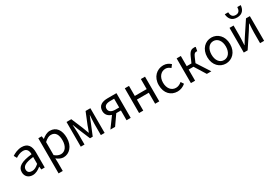

<svg xmlns="http://www.w3.org/2000/svg" viewBox="74 -2119 5248 3654"><g transform="rotate(-30 2698.0 -291.5)"><path d="M217 13C284 13 345 -22 397 -65H400L408 0H483V-334C483 -469 428 -557 295 -557C207 -557 131 -518 82 -486L117 -423C160 -452 217 -481 280 -481C369 -481 392 -414 392 -344C161 -318 59 -259 59 -141C59 -43 126 13 217 13ZM243 -61C189 -61 147 -85 147 -147C147 -217 209 -262 392 -283V-132C339 -85 295 -61 243 -61Z M655 229H747V45L744 -50C793 -9 845 13 894 13C1018 13 1130 -94 1130 -280C1130 -448 1054 -557 914 -557C851 -557 790 -521 741 -480H739L730 -543H655ZM879 -64C843 -64 795 -78 747 -120V-406C799 -454 846 -480 891 -480C995 -480 1035 -400 1035 -279C1035 -145 969 -64 879 -64Z M1275 0H1357V-245C1357 -293 1350 -376 1347 -432H1351C1367 -390 1385 -344 1401 -304L1507 -51H1567L1671 -304C1687 -344 1706 -389 1722 -432H1726C1722 -376 1716 -293 1716 -245V0H1799V-543H1694L1590 -288C1576 -242 1558 -199 1541 -156H1536C1521 -199 1503 -242 1487 -288L1380 -543H1275Z M2196 -281C2110 -281 2059 -316 2059 -380C2059 -444 2110 -473 2196 -473H2281V-281ZM1926 0H2029L2179 -215H2281V0H2372V-543H2180C2059 -543 1968 -502 1968 -382C1968 -297 2022 -248 2092 -227Z M2556 0H2648V-242H2909V0H3000V-543H2909V-322H2648V-543H2556Z M3399 13C3464 13 3526 -13 3575 -55L3535 -117C3501 -87 3457 -63 3407 -63C3307 -63 3239 -146 3239 -271C3239 -396 3311 -480 3410 -480C3452 -480 3487 -461 3518 -433L3564 -493C3526 -527 3477 -557 3406 -557C3266 -557 3145 -452 3145 -271C3145 -91 3255 13 3399 13Z M3695 0H3787V-245H3893L4045 0H4144L3960 -285L4007 -394C4034 -459 4056 -468 4085 -468C4093 -468 4097 -467 4103 -465L4119 -551C4111 -555 4099 -557 4087 -557C4028 -557 3988 -539 3945 -441L3891 -319H3787V-543H3695Z M4462 13C4595 13 4713 -91 4713 -271C4713 -452 4595 -557 4462 -557C4329 -557 4211 -452 4211 -271C4211 -91 4329 13 4462 13ZM4462 -63C4368 -63 4305 -146 4305 -271C4305 -396 4368 -480 4462 -480C4556 -480 4620 -396 4620 -271C4620 -146 4556 -63 4462 -63Z M4857 0H4942L5148 -311C5168 -344 5199 -394 5220 -428H5225C5220 -357 5215 -285 5215 -227V0H5304V-543H5219L5013 -232C4993 -199 4962 -149 4941 -116H4937C4941 -186 4946 -259 4946 -316V-543H4857ZM5084 -640C5209 -640 5253 -725 5258 -812H5183C5181 -748 5158 -695 5084 -695C5008 -695 4985 -748 4983 -812H4908C4913 -725 4958 -640 5084 -640Z"/></g></svg>

Font: Noto Sans CJK JP
Style: Regular
Weight: 400
Designer: Ryoko NISHIZUKA 西塚涼子 (kana, bopomofo & ideographs); Paul D. Hunt (Latin, Greek & Cyrillic); Sandoll Communications 산돌커뮤니
Foundry: Adobe
Version: Version 2.004;hotconv 1.0.118;makeotfexe 2.5.65603